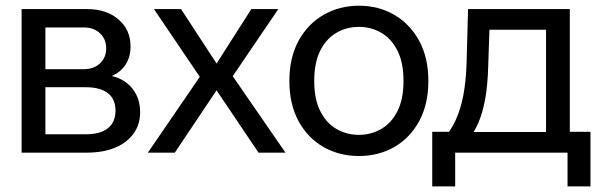

<svg xmlns="http://www.w3.org/2000/svg" viewBox="-20 -543 2129 683"><path d="M56.9 0V-510.7H290.2Q358.3 -510.7 401.3 -474Q444.4 -437.3 444.4 -377.8Q444.4 -340.7 427 -313.6Q409.7 -286.6 377.5 -272.6Q424.7 -261.6 451.6 -227.1Q478.5 -192.6 478.5 -144.3Q478.5 -100.4 455.2 -67.9Q431.8 -35.3 389.4 -17.7Q346.9 0 288.2 0ZM141.5 -65.3H285.1Q336.7 -65.3 363.8 -86.8Q390.9 -108.4 390.9 -149.8Q390.9 -190.3 363.8 -211.5Q336.7 -232.7 285.1 -232.7H141.5ZM141.5 -296.9H277.9Q313.6 -296.9 335.7 -317.5Q357.8 -338.2 357.8 -371Q357.8 -403.9 335.7 -424.6Q313.6 -445.4 277.9 -445.4H141.5Z M506 0 690.7 -269.7 527.6 -510.7H624L750.5 -317L874 -510.7H970L807.9 -272L995.5 0H899.6L750.3 -221.7L601.9 0Z M1256.6 12Q1187.5 12 1131.2 -19.9Q1075 -51.9 1042.2 -111.8Q1009.4 -171.7 1009.4 -254.9Q1009.4 -338.3 1042.2 -398.1Q1075 -458 1131.2 -490.3Q1187.5 -522.7 1256.6 -522.7Q1326.6 -522.7 1382.4 -490.3Q1438.2 -458 1471 -398.1Q1503.8 -338.3 1503.8 -254.9Q1503.8 -171.7 1471 -111.8Q1438.2 -51.9 1382.4 -19.9Q1326.6 12 1256.6 12ZM1256.6 -63.3Q1300 -63.3 1336.1 -84.2Q1372.3 -105 1393.8 -147.6Q1415.4 -190.1 1415.4 -254.9Q1415.4 -320.5 1393.8 -363.1Q1372.3 -405.6 1336.1 -426.5Q1300 -447.4 1256.6 -447.4Q1213.2 -447.4 1177 -426.5Q1140.8 -405.6 1119.3 -363.1Q1097.8 -320.5 1097.8 -254.9Q1097.8 -190.1 1119.3 -147.6Q1140.8 -105 1177 -84.2Q1213.2 -63.3 1256.6 -63.3Z M1556.7 -46.9Q1582.8 -77 1600.6 -114.9Q1618.3 -152.9 1628 -203.1Q1637.8 -253.3 1639.8 -319.1L1645 -510.7H2007V-46.9H1922.4V-437.3H1680.1L1722.7 -485.5L1716.7 -307.1Q1714.7 -237.3 1705.7 -189.3Q1696.7 -141.3 1682.3 -107.7Q1667.8 -74.1 1646.6 -46.9ZM1599.2 120H1517.6V-74.1H1622.4V0H1599.2ZM1575.7 0V-73.4H2008.3V0ZM1998.9 120V0H1975.6V-74.1H2080.5V120Z"/></svg>

Font: TikTok Sans Light
Style: Regular
Weight: 300
Version: Version 4.000